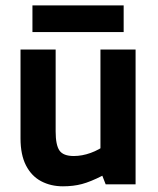

<svg xmlns="http://www.w3.org/2000/svg" viewBox="-20 -671 575 699"><path d="M209 7.3Q165 7.3 129.9 -11.2Q94.7 -29.8 74.7 -68.6Q54.7 -107.4 54.7 -167V-490.7H182.6V-192.4Q182.6 -143.1 196.5 -123Q210.4 -103 248.5 -103Q278.8 -103 310.1 -114.3Q341.3 -125.5 368.7 -146.5L345.7 -67.9V-490.7H473.6V0H364.7L352.5 -31.2Q309.6 -9.3 278.3 -1Q247.1 7.3 209 7.3ZM98.1 -554.2V-651.4H430.2V-554.2Z"/></svg>

Font: Anaheim
Style: Bold
Weight: 700
Version: Version 2.001